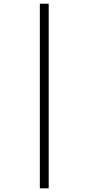

<svg xmlns="http://www.w3.org/2000/svg" viewBox="-20 -900 480 1040"><path d="M195.8 -879.9H243.7V120.1H195.8Z"/></svg>

Font: BIZ UDPGothic
Style: Regular
Weight: 400
Designer: TypeBank Co., Ltd.
Foundry: Morisawa Inc.
Version: Version 1.051